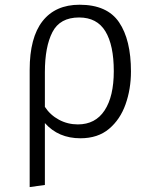

<svg xmlns="http://www.w3.org/2000/svg" viewBox="-20 -568 655 803"><path d="M312.8 -548.2Q428.2 -548.2 477.9 -474.9Q527.7 -401.5 527.7 -269.2Q527.7 -195.4 505.1 -131.8Q482.6 -68.2 435.9 -29Q389.2 10.3 316.4 10.3Q224.1 10.3 167.7 -53.3V205.6L104.1 214.4V-275.9Q104.1 -410.8 157.9 -479.5Q211.8 -548.2 312.8 -548.2ZM310.8 -494.9Q230.8 -494.9 199.2 -433.6Q167.7 -372.3 167.7 -266.2V-121Q190.3 -86.7 226.7 -67.2Q263.1 -47.7 305.6 -47.7Q379 -47.7 417.4 -106.2Q455.9 -164.6 455.9 -270.3Q455.9 -379 420.8 -436.9Q385.6 -494.9 310.8 -494.9Z"/></svg>

Font: Fira Code Light
Style: Regular
Weight: 300
Monospace: yes
Designer: Carrois Corporate, Edenspiekermann AG, Nikita Prokopov
Foundry: Carrois Corporate, Edenspiekermann AG, Nikita Prokopov
Version: Version 6.000; ttfautohint (v1.8.2) -l 8 -r 50 -G 200 -x 14 